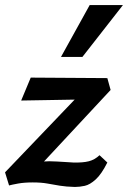

<svg xmlns="http://www.w3.org/2000/svg" viewBox="-20 -731 508 762"><path d="M277 11Q242 10 217.5 6Q193 2 168.5 -2.5Q144 -7 110 -7Q76 -7 51.5 -2.5Q27 2 16 5L0 -47L333 -395L355 -337L64 -332L102 -423L406 -421L419 -374L95 -26L32 -51Q56 -64 94.5 -77.5Q133 -91 176 -91Q189 -91 205.5 -90Q222 -89 239 -88Q256 -87 271 -86Q309 -85 332.5 -91Q356 -97 375 -115L406 -86Q383 -40 360 -19Q337 2 316.5 6.5Q296 11 277 11ZM222 -505 336 -711H468L307 -505Z"/></svg>

Font: Ysabeau
Style: Bold Italic
Weight: 700
Italic angle: -12°
Designer: Christian Thalmann (Catharsis Fonts)
Version: Version 2.002